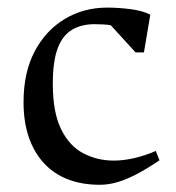

<svg xmlns="http://www.w3.org/2000/svg" viewBox="-20 -482 471 513"><path d="M246.6 11.7Q198.6 11.7 161 -3Q123.5 -17.6 97.2 -46.2Q70.9 -74.8 56.9 -115.6Q42.9 -156.5 42.9 -208.9Q42.9 -288.3 72.5 -344.5Q102.1 -400.6 152.8 -431.2Q203.6 -461.7 266.6 -461.7Q294.7 -461.7 327.1 -457.8Q359.5 -453.9 381.6 -442.9L364.6 -342H342.2L276.2 -414.3Q269.9 -416.1 254.8 -416.8Q239.6 -417.4 232.7 -417.4Q197.3 -417.4 172 -402.2Q146.7 -386.9 133.9 -352.3Q121.1 -317.7 121.1 -258Q121.1 -181.9 143.2 -136.9Q165.3 -91.8 202.6 -72.4Q239.9 -52.9 284.1 -52.9Q309.5 -52.9 338.4 -59.5Q367.2 -66 396.2 -78.7L406.2 -53.7Q381.8 -37.3 360.3 -24.9Q338.8 -12.6 319.7 -4.6Q300.6 3.4 282.4 7.6Q264.3 11.7 246.6 11.7Z"/></svg>

Font: Ancizar Serif Light
Style: Regular
Weight: 300
Designer: Cesar Puertas, Viviana Monsalve, Julian Moncada, Julian Prieto, Jose Castro, Felipe Aragon, Mariel Hernandez, Sara Alarc
Version: Version 8.100